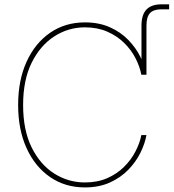

<svg xmlns="http://www.w3.org/2000/svg" viewBox="-20 -838 785 868"><path d="M619.6 -500V-721.7Q619.6 -771.5 642.1 -794.9Q664.6 -818.4 709.5 -818.4Q716.3 -818.4 726.3 -818.4Q736.3 -818.4 744.6 -818.4V-795.9Q735.4 -795.9 725.6 -795.9Q715.8 -795.9 709.5 -795.9Q674.3 -795.9 658.2 -778.8Q642.1 -761.7 642.1 -721.7V-500ZM363.8 9.3Q274.4 9.3 206.3 -37.6Q138.2 -84.5 100.1 -168.2Q62 -252 62 -363.3Q62 -475.1 100.1 -558.8Q138.2 -642.6 206.3 -689.7Q274.4 -736.8 363.8 -736.8Q427.7 -736.8 476.8 -714.8Q525.9 -692.9 560.3 -657.2Q594.7 -621.6 615 -580.3Q635.3 -539.1 642.1 -500H619.1Q611.8 -537.6 592.3 -575.4Q572.8 -613.3 540.8 -644.5Q508.8 -675.8 464.6 -695.1Q420.4 -714.4 363.8 -714.4Q289.1 -714.4 225.6 -673.6Q162.1 -632.8 123.3 -554.7Q84.5 -476.6 84.5 -363.3Q84.5 -249 123.3 -171.1Q162.1 -93.3 225.6 -53.2Q289.1 -13.2 363.8 -13.2Q420.4 -13.2 464.6 -32.5Q508.8 -51.8 540.5 -83.3Q572.3 -114.7 592 -152.6Q611.8 -190.4 619.1 -227.5H642.1Q635.3 -189 615 -147.7Q594.7 -106.4 560.3 -70.8Q525.9 -35.2 476.8 -12.9Q427.7 9.3 363.8 9.3Z"/></svg>

Font: Inter 20pt Thin
Style: Regular
Weight: 250
Version: Version 4.001;git-66647c0bb